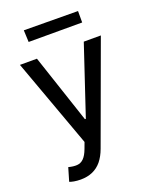

<svg xmlns="http://www.w3.org/2000/svg" viewBox="-168 -821 899 1120"><g transform="rotate(-20 281.5 -261.0)"><path d="M135.7 204.5C191.4 204.5 234.7 185.4 266.3 147C282 127.5 295.1 103.7 305.4 75.3L532.7 -545.5H426.8L284.1 -118.3H278.4L136 -545.5H30.5L230.8 5.7L216.6 44C197.8 94.8 174.7 115.4 144.2 117.5C128.9 118.6 111.2 116.5 91.3 111.2L67.1 193.5C78.5 198.9 104.8 204.5 135.7 204.5ZM120.7 -727.3 123.9 -653.8H456.3V-724.8Z"/></g></svg>

Font: Inter 465
Style: Regular
Weight: 400
Designer: Rasmus Andersson
Foundry: rsms
Version: Version 3.019;Glyphs 3.1.2 (3151)